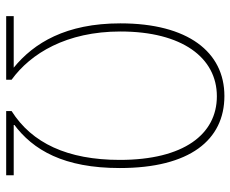

<svg xmlns="http://www.w3.org/2000/svg" viewBox="-84 -670 764 637"><g transform="rotate(-90 298.5 -352.0)"><path d="M297 -15C171 -15 86 -125 86 -337C86 -511 142 -629 248 -696V-714H35V-689H205C118 -625 59 -522 59 -337C59 -105 152 10 298 10C444 10 539 -111 539 -335C539 -516 474 -622 392 -689H563V-714H352V-696C439 -633 512 -514 512 -335C512 -130 425 -15 297 -15Z"/></g></svg>

Font: Noto Sans Condensed Thin
Style: Regular
Weight: 100
Width: 3
Designer: Monotype Design Team
Foundry: Monotype Imaging Inc.
Version: Version 2.013